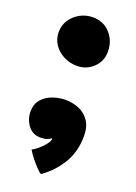

<svg xmlns="http://www.w3.org/2000/svg" viewBox="-134 -577 563 795"><g transform="rotate(20 148.0 -179.0)"><path d="M133.5 -521Q181 -521 210.5 -488Q240 -455 240 -408Q240 -365 210 -337Q180 -309 139.5 -309Q108 -309 81 -322.5Q54 -336 37.2 -360.2Q20.5 -384.5 20.5 -416Q20.5 -445 36.2 -469Q52 -493 77.8 -507Q103.5 -521 133.5 -521ZM153 162.5Q146.5 160.5 132.8 146.2Q119 132 104.5 113.8Q90 95.5 81.5 80.5Q93 75.5 108 62.5Q123 49.5 134.2 35.5Q145.5 21.5 146 12.5Q146 9.5 144.5 8Q138 13.5 127.2 17.5Q116.5 21.5 98 21.5Q63.5 21.5 43.5 -5.5Q23.5 -32.5 23.5 -66Q23.5 -99.5 42 -120.5Q60.5 -141.5 88.5 -151.2Q116.5 -161 144.5 -161Q174 -161 202 -150Q230 -139 248.2 -113.5Q266.5 -88 266.5 -45.5Q266.5 22.5 235 75Q203.5 127.5 153 162.5Z"/></g></svg>

Font: Grandstander ExtraBold
Style: Regular
Weight: 800
Designer: Tyler Finck
Foundry: Etcetera Type Co
Version: Version 1.200; ttfautohint (v1.8.3)